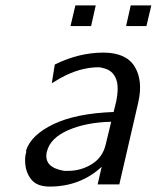

<svg xmlns="http://www.w3.org/2000/svg" viewBox="-20 -679 578 708"><path d="M445 -583 462 -659H538L520 -583ZM240 -583 258 -659H333L316 -583ZM77 -119Q76 -121 76 -124Q95 -182 178 -221.5Q261 -261 399 -266L409 -307Q417 -349 412 -374Q403 -417 364 -427Q350 -431 344 -431Q274 -431 201 -390L171 -372L182 -441Q271 -485 361 -485Q445 -485 476.5 -433.5Q508 -382 490 -302L420 1H340L355 -64Q276 9 163 9Q117 9 96 -16.5Q75 -42 73 -78Q71 -101 77 -119ZM153 -120 152 -118V-116Q142 -61 217 -49H232Q279 -49 319 -74Q359 -99 370 -147L390 -230Q298 -228 231.5 -199Q165 -170 153 -120Z"/></svg>

Font: Coval
Style: Light Italic
Weight: 300
Foundry: Context Ltd
Version: Version 001.000